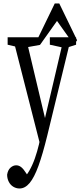

<svg xmlns="http://www.w3.org/2000/svg" viewBox="-20 -784 478 1104"><path d="M92.3 299.8Q73.2 299.8 56.6 289.8Q40 279.8 30.5 261.2Q21 242.7 21 220.2Q25.4 193.4 40.5 179.9Q55.7 166.5 73.2 166.5Q88.4 166.5 101.8 177Q115.2 187.5 130.9 212.4L154.8 251L124 278.3L103.5 251Q129.4 231 147.9 198.7Q166.5 166.5 180.4 127Q194.3 87.4 204.1 45.9L215.8 -9.8L218.3 -18.6L288.6 -316.9L347.7 -569.8H389.2L251.5 -3.4Q225.6 102.5 201.2 169.7Q176.8 236.8 150.4 268.3Q124 299.8 92.3 299.8ZM214.8 63.5 53.2 -569.8H128.4L243.2 -86.4L249 -62.5ZM23.9 -526.9V-569.8H210V-525.9L118.2 -509.3H99.1ZM266.6 -526.9V-569.8H417.5V-526.9L362.3 -509.3H347.7ZM405.8 -525.9 275.9 -708.5H339.8L210 -525.9L192.4 -552.7L294.9 -764.2H320.8L423.3 -552.7Z"/></svg>

Font: Scarab Serif
Style: Regular
Weight: 400
Designer: John Roberts
Foundry: Scarab
Version: 1.0